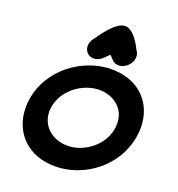

<svg xmlns="http://www.w3.org/2000/svg" viewBox="-126 -990 1020 1103"><g transform="rotate(15 384.0 -438.5)"><path d="M359.4 -653.6C374.1 -653.6 392.3 -658.4 409.9 -672.7L443.1 -700L464.6 -672.6C473.5 -661.1 488.7 -652.3 508.3 -652.3C543.5 -652.3 582.2 -680.8 589.1 -720C589.8 -723.7 590.1 -727.7 590.1 -731.8C590.1 -742.6 587.4 -754.2 579.9 -765C576.8 -772 539.4 -881.3 478.1 -881.3C419.9 -881.3 342.1 -780.6 331.1 -767.8C320.3 -758.4 307.6 -741 304.1 -721.6C303.5 -717.8 303.1 -713.9 303.1 -710.2C303.1 -679.6 325.1 -653.6 359.4 -653.6ZM54.8 -311.8C51.4 -292.5 49.8 -273.6 49.8 -255.4C49.8 -106.6 159.6 3.4 331.9 3.4C511.4 3.4 683.3 -123.5 716.2 -310.5C719.6 -329.6 721.2 -348.2 721.2 -366.3C721.2 -505.4 624.3 -614.1 457.6 -621.8L456.7 -621.8C455.5 -622 460.5 -622.7 447.9 -622.7L438.8 -622.3C253 -619.6 85.9 -488.2 54.8 -311.8ZM357.2 -130C259.9 -130 187.4 -193.7 187.4 -280.7C187.4 -290 188.2 -299.7 190 -309.5C208.5 -414.7 314.8 -489.1 419.3 -489.1C498.2 -489.1 583.4 -437.8 583.4 -341.4C583.4 -331.5 582.5 -321 580.5 -310C561.2 -200.3 452.2 -130 357.2 -130Z"/></g></svg>

Font: TudorRose
Style: BoldOblique
Weight: 500
Version: Version 001.000